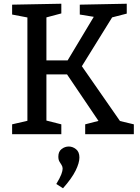

<svg xmlns="http://www.w3.org/2000/svg" viewBox="-20 -720 752 1030"><path d="M636 -53 606 -75 698 -53V0H437V-53L522 -75L518 -57L326 -341L356 -321H212L229 -342V-54L214 -77L309 -53V0H45V-53L140 -75L127 -54V-644L139 -624L45 -642V-695L309 -700V-648L215 -623L229 -647V-378L212 -396H360L332 -378L491 -643L500 -627L408 -642V-695L660 -700V-647L567 -623L591 -642L410 -350V-378ZM318 290 282 267Q302 234 309 215Q316 196 316 185Q316 174 310.5 165.5Q305 157 299 147Q293 137 293 120Q293 93 310.5 79.5Q328 66 349 66Q370 66 388 80.5Q406 95 406 125Q406 154 385.5 195.5Q365 237 318 290Z"/></svg>

Font: Bitter Thin Medium
Style: Regular
Weight: 500
Version: Version 3.021